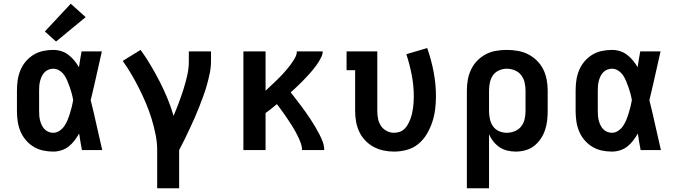

<svg xmlns="http://www.w3.org/2000/svg" viewBox="-20 -806 3640 1031"><path d="M266 8Q238 8 210.5 2Q183 -4 159.5 -18.5Q136 -33 118 -54.5Q100 -76 89.5 -101.5Q79 -127 75 -154.5Q71 -182 71 -210V-320Q71 -348 75 -375.5Q79 -403 89.5 -428.5Q100 -454 118 -475.5Q136 -497 159.5 -511.5Q183 -526 210.5 -532Q238 -538 266 -538Q288 -538 309 -531.5Q330 -525 347.5 -511.5Q365 -498 379 -481Q393 -464 404 -445Q407 -466 410.5 -487.5Q414 -509 418 -530H527Q512 -465 497.5 -399Q483 -333 467 -268Q484 -201 498.5 -134Q513 -67 529 0H420Q416 -22 412 -44.5Q408 -67 405 -89Q394 -70 380.5 -52Q367 -34 349.5 -20Q332 -6 310 1Q288 8 266 8ZM266 -93Q284 -93 300 -104Q316 -115 326 -130Q336 -145 343 -162Q350 -179 355.5 -197Q361 -215 365.5 -232.5Q370 -250 373 -268Q370 -286 365.5 -303Q361 -320 355 -337Q349 -354 342 -371Q335 -388 325 -402.5Q315 -417 299.5 -427Q284 -437 266 -437Q253 -437 240.5 -432Q228 -427 219 -417.5Q210 -408 204.5 -396.5Q199 -385 195.5 -372Q192 -359 191 -346Q190 -333 190 -320V-210Q190 -197 191 -184Q192 -171 195.5 -158Q199 -145 204.5 -133.5Q210 -122 219 -112.5Q228 -103 240.5 -98Q253 -93 266 -93ZM281 -583 221 -637 360 -786 440 -714Z M824 205V0Q824 -43 815 -86Q806 -129 793.5 -170Q781 -211 764 -251Q747 -291 727.5 -330Q708 -369 686 -406.5Q664 -444 639 -479L735 -538Q764 -498 789.5 -455Q815 -412 837.5 -368Q860 -324 879 -278Q898 -232 912 -184Q927 -219 940.5 -255Q954 -291 965.5 -327.5Q977 -364 985.5 -401.5Q994 -439 994 -477V-530H1113V-477Q1113 -445 1106.5 -413.5Q1100 -382 1091.5 -351.5Q1083 -321 1072 -291Q1061 -261 1049.5 -231.5Q1038 -202 1025 -172.5Q1012 -143 998.5 -114.5Q985 -86 971 -57Q957 -28 942 0V205Z M1287 0V-530H1406V-319Q1416 -328 1426 -337.5Q1436 -347 1446 -356.5Q1456 -366 1466 -375.5Q1476 -385 1485.5 -395Q1495 -405 1504 -415Q1513 -425 1522 -435.5Q1531 -446 1539 -457Q1547 -468 1554.5 -479.5Q1562 -491 1568 -503.5Q1574 -516 1574 -530H1713Q1713 -516 1707 -503Q1701 -490 1693.5 -477.5Q1686 -465 1677.5 -453.5Q1669 -442 1660 -431Q1651 -420 1641.5 -409.5Q1632 -399 1622.5 -389Q1613 -379 1603 -368.5Q1593 -358 1582.5 -348.5Q1572 -339 1562 -329Q1552 -319 1541 -310Q1555 -292 1569 -274Q1583 -256 1596.5 -238Q1610 -220 1623 -201.5Q1636 -183 1648.5 -164Q1661 -145 1672.5 -125.5Q1684 -106 1694.5 -86Q1705 -66 1713 -44.5Q1721 -23 1721 0H1602Q1602 -18 1596 -35Q1590 -52 1582.5 -68Q1575 -84 1566.5 -99.5Q1558 -115 1548.5 -130Q1539 -145 1529 -160Q1519 -175 1509 -189.5Q1499 -204 1488.5 -218Q1478 -232 1467 -247Q1452 -234 1436.5 -222Q1421 -210 1406 -199V0Z M2096 8Q2067 8 2039 2Q2011 -4 1986 -17.5Q1961 -31 1941 -52Q1921 -73 1909 -99Q1897 -125 1892 -153Q1887 -181 1887 -210V-429H1841V-530H2006V-210Q2006 -189 2010 -168.5Q2014 -148 2025.5 -130.5Q2037 -113 2056 -103Q2075 -93 2095 -93Q2111 -93 2126 -98Q2141 -103 2152 -114Q2163 -125 2170.5 -138.5Q2178 -152 2183.5 -166.5Q2189 -181 2192.5 -196Q2196 -211 2198 -226.5Q2200 -242 2201 -257Q2202 -272 2202 -288Q2202 -346 2191 -403Q2180 -460 2162 -515L2274 -548Q2296 -485 2308.5 -420Q2321 -355 2321 -288Q2321 -253 2316.5 -218Q2312 -183 2301 -150Q2290 -117 2272 -86.5Q2254 -56 2227 -33.5Q2200 -11 2165.5 -1.5Q2131 8 2096 8Z M2487 205V-320Q2487 -349 2492 -377.5Q2497 -406 2509.5 -432.5Q2522 -459 2542.5 -480Q2563 -501 2588.5 -514.5Q2614 -528 2643 -533Q2672 -538 2701 -538Q2730 -538 2759.5 -533Q2789 -528 2815 -515Q2841 -502 2862.5 -481Q2884 -460 2897 -434Q2910 -408 2915.5 -378.5Q2921 -349 2921 -320V-210Q2921 -184 2918 -158Q2915 -132 2906.5 -107Q2898 -82 2883 -60Q2868 -38 2847.5 -22Q2827 -6 2801 1Q2775 8 2749 8Q2726 8 2703.5 2.5Q2681 -3 2662.5 -15.5Q2644 -28 2629.5 -46Q2615 -64 2606 -85V205ZM2701 -93Q2723 -93 2744 -101.5Q2765 -110 2778.5 -127Q2792 -144 2797 -166Q2802 -188 2802 -210V-320Q2802 -342 2797 -363.5Q2792 -385 2778.5 -402.5Q2765 -420 2744 -428.5Q2723 -437 2701 -437Q2680 -437 2659.5 -428Q2639 -419 2627 -401.5Q2615 -384 2610.5 -362.5Q2606 -341 2606 -320V-210Q2606 -189 2610.5 -167.5Q2615 -146 2627 -128.5Q2639 -111 2659 -102Q2679 -93 2701 -93Z M3266 8Q3238 8 3210.5 2Q3183 -4 3159.5 -18.5Q3136 -33 3118 -54.5Q3100 -76 3089.5 -101.5Q3079 -127 3075 -154.5Q3071 -182 3071 -210V-320Q3071 -348 3075 -375.5Q3079 -403 3089.5 -428.5Q3100 -454 3118 -475.5Q3136 -497 3159.5 -511.5Q3183 -526 3210.5 -532Q3238 -538 3266 -538Q3288 -538 3309 -531.5Q3330 -525 3347.5 -511.5Q3365 -498 3379 -481Q3393 -464 3404 -445Q3407 -466 3410.5 -487.5Q3414 -509 3418 -530H3527Q3512 -465 3497.5 -399Q3483 -333 3467 -268Q3484 -201 3498.5 -134Q3513 -67 3529 0H3420Q3416 -22 3412 -44.5Q3408 -67 3405 -89Q3394 -70 3380.5 -52Q3367 -34 3349.5 -20Q3332 -6 3310 1Q3288 8 3266 8ZM3266 -93Q3284 -93 3300 -104Q3316 -115 3326 -130Q3336 -145 3343 -162Q3350 -179 3355.5 -197Q3361 -215 3365.5 -232.5Q3370 -250 3373 -268Q3370 -286 3365.5 -303Q3361 -320 3355 -337Q3349 -354 3342 -371Q3335 -388 3325 -402.5Q3315 -417 3299.5 -427Q3284 -437 3266 -437Q3253 -437 3240.5 -432Q3228 -427 3219 -417.5Q3210 -408 3204.5 -396.5Q3199 -385 3195.5 -372Q3192 -359 3191 -346Q3190 -333 3190 -320V-210Q3190 -197 3191 -184Q3192 -171 3195.5 -158Q3199 -145 3204.5 -133.5Q3210 -122 3219 -112.5Q3228 -103 3240.5 -98Q3253 -93 3266 -93Z"/></svg>

Font: Iosevka Curly Slab Extended
Style: Bold
Weight: 700
Width: 7
Monospace: yes
Designer: Belleve Invis
Foundry: Belleve Invis
Version: Version 11.1.0; ttfautohint (v1.8.3)